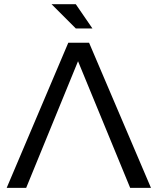

<svg xmlns="http://www.w3.org/2000/svg" viewBox="-20 -904 759 924"><path d="M485.8 -293 355.5 -609.4 106 0H12.2L308.6 -698.2H408.7L706.5 0H606.4ZM424.8 -767.1H344.7L228 -883.8H344.7Z"/></svg>

Font: Voltera
Style: Regular
Weight: 400
Designer: Bernd Montag
Version: Version 1.301